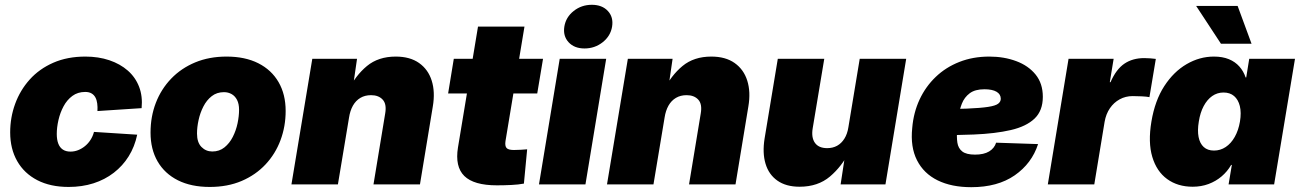

<svg xmlns="http://www.w3.org/2000/svg" viewBox="-20 -777 5478 809"><path d="M269 10.7Q192.4 10.7 137.2 -17.8Q82 -46.4 52.5 -98.1Q22.9 -149.9 22.9 -219.2Q22.9 -282.2 43.9 -339.6Q64.9 -397 105.2 -441.9Q145.5 -486.8 204.6 -512.7Q263.7 -538.6 339.8 -538.6Q395 -538.6 440.7 -523.2Q486.3 -507.8 518.6 -479.5Q550.8 -451.2 566.2 -411.1Q581.5 -371.1 576.7 -321.3L390.6 -309.1Q391.6 -326.7 389.6 -341.3Q387.7 -356 381.8 -366.7Q376 -377.4 365.5 -383.5Q355 -389.6 338.9 -389.6Q307.6 -389.6 284.9 -372.8Q262.2 -356 247.8 -329.1Q233.4 -302.2 226.3 -271.2Q219.2 -240.2 219.2 -212.4Q219.2 -188.5 225.6 -171.9Q231.9 -155.3 244.9 -146.7Q257.8 -138.2 276.9 -138.2Q293.5 -138.2 309.1 -144.3Q324.7 -150.4 338.1 -161.4Q351.6 -172.4 361.3 -187.5Q371.1 -202.6 376 -221.2L558.1 -209.5Q547.4 -158.7 522.2 -118.4Q497.1 -78.1 459.5 -49.1Q421.9 -20 373.8 -4.6Q325.7 10.7 269 10.7Z M863.8 10.7Q785.6 10.7 729.7 -17.3Q673.8 -45.4 644 -96.9Q614.3 -148.4 614.3 -218.3Q614.3 -285.6 636.7 -343.8Q659.2 -401.9 701.4 -445.8Q743.7 -489.7 802.7 -514.2Q861.8 -538.6 934.6 -538.6Q1012.7 -538.6 1068.4 -510.5Q1124 -482.4 1153.8 -430.9Q1183.6 -379.4 1183.6 -309.6Q1183.6 -244.6 1162.1 -186.8Q1140.6 -128.9 1099.1 -84.5Q1057.6 -40 998.3 -14.6Q939 10.7 863.8 10.7ZM874.5 -138.7Q904.3 -138.7 925.8 -156Q947.3 -173.3 960.9 -200.2Q974.6 -227.1 981 -257.6Q987.3 -288.1 987.3 -314.5Q987.3 -339.4 978.8 -356Q970.2 -372.6 955.8 -380.6Q941.4 -388.7 923.8 -388.7Q893.6 -388.7 872.1 -371.8Q850.6 -355 836.9 -328.1Q823.2 -301.3 816.7 -271.2Q810.1 -241.2 810.1 -214.4Q810.1 -176.8 828.9 -157.7Q847.7 -138.7 874.5 -138.7Z M1450.7 -281.7 1403.8 0H1208L1295.9 -529.3H1484.4L1463.9 -388.2L1445.8 -394Q1478 -459 1526.1 -498.8Q1574.2 -538.6 1647.5 -538.6Q1707.5 -538.6 1745.8 -511.5Q1784.2 -484.4 1799.1 -437Q1814 -389.6 1803.7 -328.6L1749.5 0H1553.7L1603 -298.8Q1609.9 -338.4 1592.5 -357.2Q1575.2 -376 1543.5 -376Q1517.6 -376 1498.3 -364.5Q1479 -353 1467 -331.8Q1455.1 -310.5 1450.7 -281.7Z M2268.1 -529.3 2243.7 -383.3H1868.2L1892.1 -529.3ZM1994.1 -665H2189.9L2109.9 -182.6Q2106.9 -162.1 2114.3 -153.6Q2121.6 -145 2145.5 -145Q2156.7 -145 2175.5 -146Q2194.3 -147 2201.2 -147.9L2187.5 -3.4Q2164.6 1 2134.3 2.4Q2104 3.9 2073.7 3.9Q1976.6 3.9 1936.5 -35.4Q1896.5 -74.7 1909.7 -155.8Z M2251 0 2338.4 -529.3H2534.2L2446.8 0ZM2442.9 -572.8Q2399.9 -572.8 2375.7 -599.1Q2351.6 -625.5 2357.9 -665Q2364.3 -704.6 2397.2 -730.7Q2430.2 -756.8 2473.6 -756.8Q2517.1 -756.8 2541.3 -730.7Q2565.4 -704.6 2559.1 -665Q2552.7 -625.5 2519.5 -599.1Q2486.3 -572.8 2442.9 -572.8Z M2780.3 -281.7 2733.4 0H2537.6L2625.5 -529.3H2814L2793.5 -388.2L2775.4 -394Q2807.6 -459 2855.7 -498.8Q2903.8 -538.6 2977.1 -538.6Q3037.1 -538.6 3075.4 -511.5Q3113.8 -484.4 3128.7 -437Q3143.6 -389.6 3133.3 -328.6L3079.1 0H2883.3L2932.6 -298.8Q2939.5 -338.4 2922.1 -357.2Q2904.8 -376 2873 -376Q2847.2 -376 2827.9 -364.5Q2808.6 -353 2796.6 -331.8Q2784.7 -310.5 2780.3 -281.7Z M3349.1 9.8Q3292 9.8 3255.6 -15.9Q3219.2 -41.5 3205.6 -87.2Q3191.9 -132.8 3201.7 -193.8L3257.3 -529.3H3453.1L3404.3 -236.3Q3397.9 -197.3 3413.8 -175Q3429.7 -152.8 3465.3 -152.8Q3488.8 -152.8 3507.1 -162.8Q3525.4 -172.9 3537.8 -192.6Q3550.3 -212.4 3554.7 -240.7L3602.5 -529.3H3798.3L3710.9 0H3522L3543.5 -141.1H3560.1Q3527.8 -76.2 3477.1 -33.2Q3426.3 9.8 3349.1 9.8Z M4072.3 11.7Q3989.3 11.7 3930.7 -17.1Q3872.1 -45.9 3843.8 -101.8Q3815.4 -157.7 3823.7 -237.8Q3829.1 -302.7 3854.7 -357.7Q3880.4 -412.6 3922.9 -453.1Q3965.3 -493.7 4022.5 -516.1Q4079.6 -538.6 4148.4 -538.6Q4210.4 -538.6 4261.7 -519.5Q4313 -500.5 4343.5 -462.9Q4374 -425.3 4374 -369.1Q4374 -310.5 4339.1 -277.3Q4304.2 -244.1 4239 -229Q4173.8 -213.9 4082.8 -210.2Q3991.7 -206.5 3878.9 -206.5L3897 -316.9Q3994.1 -316.9 4053.5 -319.3Q4112.8 -321.8 4143.8 -326.7Q4174.8 -331.5 4185.8 -340.1Q4196.8 -348.6 4196.8 -360.8Q4196.8 -379.9 4179 -390.4Q4161.1 -400.9 4127.9 -400.9Q4088.4 -400.9 4065.9 -384Q4043.5 -367.2 4033 -340.6Q4022.5 -314 4018.8 -285.2Q4015.1 -256.3 4013.2 -231.9Q4010.3 -200.2 4013.9 -176Q4017.6 -151.9 4034.7 -138.7Q4051.8 -125.5 4088.4 -125.5Q4125.5 -125.5 4147.7 -138.9Q4169.9 -152.3 4177.2 -175.8L4354 -169.9Q4327.6 -88.4 4255.6 -38.3Q4183.6 11.7 4072.3 11.7Z M4395 0 4482.4 -529.3H4672.4L4656.2 -430.7H4659.2Q4683.1 -485.4 4717.8 -508.8Q4752.4 -532.2 4801.3 -532.2Q4814.9 -532.2 4826.7 -531.2Q4838.4 -530.3 4850.1 -528.8L4823.2 -367.7Q4811.5 -370.1 4790.5 -371.1Q4769.5 -372.1 4752.4 -372.1Q4722.7 -372.1 4698 -358.6Q4673.3 -345.2 4656.7 -321Q4640.1 -296.9 4634.3 -263.7L4590.8 0Z M5005.4 9.8Q4942.4 9.8 4897.9 -22.5Q4853.5 -54.7 4835.2 -116Q4816.9 -177.2 4831.5 -264.6Q4846.2 -353 4885.7 -414.1Q4925.3 -475.1 4980 -506.8Q5034.7 -538.6 5094.7 -538.6Q5131.3 -538.6 5158 -527.6Q5184.6 -516.6 5202.1 -496.8Q5219.7 -477.1 5228.5 -450.7H5231L5243.7 -529.3H5436.5L5348.6 0H5156.7L5170.4 -82H5167.5Q5151.4 -54.2 5127.2 -33.7Q5103 -13.2 5072.3 -1.7Q5041.5 9.8 5005.4 9.8ZM5095.2 -142.6Q5122.1 -142.6 5144.5 -157.5Q5167 -172.4 5182.6 -200Q5198.2 -227.5 5204.6 -264.6Q5210.9 -302.7 5204.1 -330.1Q5197.3 -357.4 5179.9 -372.3Q5162.6 -387.2 5135.3 -387.2Q5108.9 -387.2 5087.6 -372.3Q5066.4 -357.4 5051.8 -330.1Q5037.1 -302.7 5031.2 -264.6Q5024.9 -227.1 5030.3 -199.7Q5035.6 -172.4 5052 -157.5Q5068.4 -142.6 5095.2 -142.6ZM5124.5 -592.8 5020 -752H5194.8L5253.4 -592.8Z"/></svg>

Font: Inter 24pt Black
Style: Italic
Weight: 900
Italic angle: -9.3988°
Designer: Rasmus Andersson
Foundry: rsms
Version: Version 4.001;git-66647c0bb